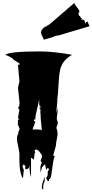

<svg xmlns="http://www.w3.org/2000/svg" viewBox="-20 -1072 630 1308"><path d="M486.3 -1051.8Q489.7 -1039.6 505.4 -1021.2Q521 -1002.9 521.5 -990.2Q515.1 -988.8 515.1 -981Q515.1 -973.1 517.1 -966.8Q520 -965.3 521.7 -963.6Q523.4 -961.9 525.1 -960.4Q526.9 -959 527.3 -958Q527.8 -957 529.3 -955.1Q530.8 -953.1 531.7 -947.8L538.1 -949.2L534.7 -936L544.4 -939.5L556.2 -930.7L561 -910.2L567.9 -921.9L576.7 -925.3Q578.1 -918 590.3 -893.6L377.4 -830.1Q372.6 -829.1 370.6 -829.1Q368.7 -829.1 368.7 -830.1L347.7 -824.7L348.6 -822.3L278.3 -801.3Q277.3 -807.1 270.3 -820.1Q263.2 -833 260.5 -844Q257.8 -855 263.9 -866.5Q270 -877.9 278.6 -883.5Q287.1 -889.2 300.5 -896.2Q314 -903.3 318.8 -907.2ZM294.9 138.7Q305.2 127 305.2 115.7V96.7L314.5 81.1L305.2 70.8L294.9 85.4L286.6 46.9Q269 63 266.8 67.4Q264.6 71.8 262.7 81.5Q260.7 91.3 256.3 104L254.9 70.8Q254.9 54.7 265.6 35.6L256.3 24.9L266.6 -6.3Q266.6 -17.1 251.2 -35.4Q235.8 -53.7 225.1 -53.7L210.9 -43.5H217.8L220.7 -31.7H216.8L210.9 13.7Q205.1 13.7 201.7 8.5Q198.2 3.4 191.4 3.4V133.8Q180.7 106.9 180.7 53.2Q179.2 68.8 172.9 75Q166.5 81.1 152.3 81.1V59.6L141.6 47.4L132.8 59.6L143.6 90.8L141.6 91.8L136.7 139.6L132.8 138.7Q112.3 101.6 112.3 21V-22.5Q112.3 -37.1 104 -73.7Q95.7 -110.4 95.7 -124.5Q95.7 -138.7 99.6 -151.9Q103.5 -165 110.4 -167H102.5L114.3 -193.4L101.6 -224.6L102.5 -257.8H112.3L102.5 -269L112.3 -325.7L102.5 -336.9Q113.3 -347.7 113.3 -371.1L102.5 -473.1L112.3 -517.6L102.5 -630.4H112.3V-642.6Q105.5 -642.6 91.6 -653.1Q77.6 -663.6 69.3 -665H74.2Q57.6 -683.6 15.6 -698.7Q45.9 -721.7 248.5 -721.7Q346.7 -721.7 470.7 -698.7Q401.9 -659.7 388.7 -591.8Q382.3 -559.1 380.9 -528.3Q375.5 -417 367.7 -383.3L372.1 -392.1Q371.6 -381.8 367.7 -350.6Q363.8 -319.3 363.8 -302.7Q363.8 -303.7 367.9 -319.6Q372.1 -335.4 372.1 -343.8V-312.5Q372.1 -312.5 366.7 -268.1Q366.7 -255.9 372.1 -235.8V-264.2L374 -235.8Q374 -231.4 363.8 -200.7Q372.1 -182.1 372.1 -164.8Q372.1 -147.5 366.9 -123.5Q361.8 -99.6 361.8 -88.4Q361.8 -77.1 352.5 -49.8Q343.3 -22.5 343.3 -9.3H353Q344.2 11.2 339.1 52.2Q334 93.3 329.3 120.8Q324.7 148.4 314.5 148.4V160.6L306.2 161.6L294.9 143.6ZM256.3 -348.6 252.4 -347.7Q246.6 -347.7 246.6 -379.4V-397Q244.6 -375.5 232.7 -329.6Q220.7 -283.7 220.7 -257.8L210.9 -258.3V-246.6H220.7Q220.7 -239.7 211.7 -217.3Q202.6 -194.8 201.2 -189.9H237.8Q261.2 -189.9 265.1 -184.1Q264.2 -195.8 261.7 -217.8Q256.3 -266.1 256.3 -291.5H257.8Q254.9 -292.5 254.9 -306.9Q254.9 -321.3 256.3 -325.7L246.6 -336.9L256.3 -339.8ZM284.7 160.6Q271.5 188 274.9 216.3H265.6V194.8Q265.6 183.6 274.4 160.9Q283.2 138.2 284.7 129.4ZM363.8 -376V-371.1H368.2Q366.2 -371.1 363.8 -376ZM256.3 -6.3V-9.3H257.8Q256.3 -9.3 256.3 -6.3Z"/></svg>

Font: Butcherman
Style: Regular
Weight: 400
Version: Version 001.004